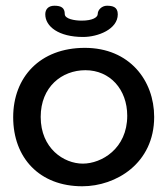

<svg xmlns="http://www.w3.org/2000/svg" viewBox="-20 -639 584 670"><path d="M518 -231C518 -358 432 -472 276 -472C119 -472 26 -369 26 -230C26 -88 118 11 267 11C385 11 518 -69 518 -231ZM278 -394C364 -394 424 -327 424 -235C424 -120 334 -68 269 -68C203 -68 122 -121 122 -231C122 -336 196 -394 278 -394ZM391 -589C391 -615 373 -619 353 -619C336 -619 321 -605 321 -590C321 -579 304 -567 265 -567C240 -567 206 -573 206 -590C206 -612 193 -619 170 -619C148 -619 138 -606 138 -589C138 -547 184 -510 270 -510C322 -510 391 -537 391 -589Z"/></svg>

Font: Life Savers
Style: ExtraBold
Weight: 800
Designer: Pablo Impallari, Rodrigo Fuenzalida, Brenda Gallo
Foundry: Pablo Impallari, Rodrigo Fuenzalida, Brenda Gallo
Version: Version 3.000